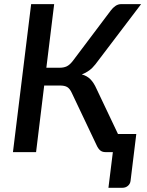

<svg xmlns="http://www.w3.org/2000/svg" viewBox="-20 -740 714 934"><path d="M554 -88H643L615 140.5Q613 155 602 164.2Q591 173.5 575.5 173.5H507.5L529 0H493.5Q477 0 467 -8.8Q457 -17.5 449.5 -34.5L329 -288.5Q319.5 -309 307 -316.5Q294.5 -324 271 -324H195L155.5 0H43L131.5 -720H243.5L205.5 -410.5H270.5Q290 -410.5 304.5 -417.2Q319 -424 334.5 -444L519 -689Q529 -702.5 541.8 -711.2Q554.5 -720 570.5 -720H666.5L444 -427Q430 -409 413.5 -397Q397 -385 378 -378Q403.5 -371 420 -354.2Q436.5 -337.5 449.5 -308Z"/></svg>

Font: Lato SemiBold
Style: Italic
Weight: 600
Italic angle: -7°
Designer: Lukasz Dziedzic with Adam Twardoch and Botio Nikoltchev
Foundry: tyPoland Lukasz Dziedzic
Version: Version 2.015; 2015-08-06; http://www.latofonts.com/